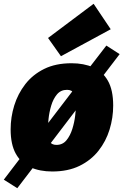

<svg xmlns="http://www.w3.org/2000/svg" viewBox="-34 -888 650 1011"><path d="M526 -648 596 -603 411 -361 402 -356 210 -104 204 -89 57 103 -14 58 164 -175 178 -186 366 -432 371 -447ZM343 -555Q407 -555 456.5 -533.5Q506 -512 534 -463Q562 -414 562 -332Q562 -268 543 -206Q524 -144 484.5 -94Q445 -44 384.5 -14.5Q324 15 241 15Q176 15 126.5 -7Q77 -29 49.5 -78Q22 -127 22 -207Q22 -271 41 -332.5Q60 -394 99 -444.5Q138 -495 198.5 -525Q259 -555 343 -555ZM319 -415Q286 -415 266 -391Q246 -367 235.5 -331.5Q225 -296 221.5 -261Q218 -226 218 -203Q218 -163 227.5 -144Q237 -125 263 -125Q296 -125 316 -149.5Q336 -174 347 -209.5Q358 -245 362 -280Q366 -315 366 -336Q366 -377 355.5 -396Q345 -415 319 -415ZM287 -592 219 -688 459 -868 549 -734Z"/></svg>

Font: Bitter Thin Black
Style: Italic
Weight: 900
Italic angle: -9°
Version: Version 3.020